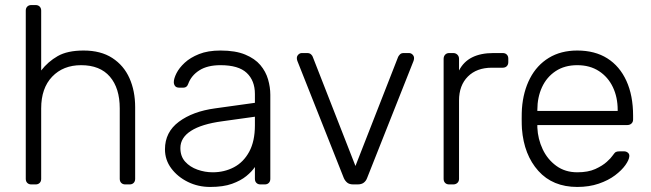

<svg xmlns="http://www.w3.org/2000/svg" viewBox="-20 -730 2577 760"><path d="M104 0Q94 0 88 -6Q82 -12 82 -22V-688Q82 -698 88 -704Q94 -710 104 -710H121Q131 -710 137 -704Q143 -698 143 -688V-451Q170 -486 208.5 -508Q247 -530 311 -530Q379 -530 424.5 -500.5Q470 -471 492.5 -420.5Q515 -370 515 -306V-22Q515 -12 509 -6Q503 0 493 0H476Q466 0 460 -6Q454 -12 454 -22V-301Q454 -381 415 -426.5Q376 -472 301 -472Q230 -472 186.5 -426.5Q143 -381 143 -301V-22Q143 -12 137 -6Q131 0 121 0Z M812 10Q764 10 723.5 -10Q683 -30 658 -63.5Q633 -97 633 -139Q633 -207 688 -248Q743 -289 831 -301L989 -323V-358Q989 -411 956.5 -441.5Q924 -472 853 -472Q801 -472 769 -451.5Q737 -431 725 -398Q720 -383 706 -383H690Q678 -383 673 -389.5Q668 -396 668 -405Q668 -419 678.5 -440Q689 -461 711 -481.5Q733 -502 768 -516Q803 -530 853 -530Q912 -530 950.5 -514Q989 -498 1010.5 -472.5Q1032 -447 1041 -416Q1050 -385 1050 -355V-22Q1050 -12 1044 -6Q1038 0 1028 0H1011Q1001 0 995 -6Q989 -12 989 -22V-69Q977 -51 955 -33Q933 -15 898.5 -2.5Q864 10 812 10ZM822 -48Q868 -48 906 -68Q944 -88 966.5 -129.5Q989 -171 989 -234V-268L860 -250Q778 -239 736 -212Q694 -185 694 -144Q694 -111 713 -90Q732 -69 761.5 -58.5Q791 -48 822 -48Z M1379 0Q1363 0 1354.5 -7Q1346 -14 1341 -25L1157 -489Q1155 -495 1155 -500Q1155 -508 1161 -514Q1167 -520 1175 -520H1196Q1206 -520 1211.5 -514.5Q1217 -509 1218 -505L1387 -73L1556 -505Q1558 -509 1563 -514.5Q1568 -520 1578 -520H1599Q1607 -520 1613 -514Q1619 -508 1619 -500Q1619 -495 1617 -489L1433 -25Q1429 -14 1420 -7Q1411 0 1395 0Z M1758 0Q1748 0 1742 -6Q1736 -12 1736 -22V-497Q1736 -507 1742 -513.5Q1748 -520 1758 -520H1774Q1784 -520 1790.5 -513.5Q1797 -507 1797 -497V-451Q1815 -486 1849 -503Q1883 -520 1933 -520H1970Q1980 -520 1986 -514Q1992 -508 1992 -498V-484Q1992 -474 1986 -468Q1980 -462 1970 -462H1927Q1867 -462 1832 -427Q1797 -392 1797 -332V-22Q1797 -12 1790.5 -6Q1784 0 1774 0Z M2265 10Q2168 10 2111 -53.5Q2054 -117 2046 -220Q2045 -235 2045 -260Q2045 -285 2046 -300Q2051 -368 2078 -420Q2105 -472 2152.5 -501Q2200 -530 2265 -530Q2335 -530 2384 -499Q2433 -468 2459.5 -410Q2486 -352 2486 -272V-257Q2486 -247 2479.5 -241Q2473 -235 2463 -235H2107Q2107 -235 2107 -231Q2107 -227 2107 -225Q2109 -180 2128 -139.5Q2147 -99 2182 -73.5Q2217 -48 2265 -48Q2308 -48 2336.5 -61Q2365 -74 2382 -89.5Q2399 -105 2404 -113Q2413 -126 2418 -128.5Q2423 -131 2434 -131H2450Q2459 -131 2465.5 -125.5Q2472 -120 2471 -111Q2470 -97 2455.5 -76.5Q2441 -56 2414.5 -36Q2388 -16 2350 -3Q2312 10 2265 10ZM2107 -291H2425V-295Q2425 -345 2406 -385Q2387 -425 2351 -448.5Q2315 -472 2265 -472Q2215 -472 2179.5 -448.5Q2144 -425 2125.5 -385Q2107 -345 2107 -295Z"/></svg>

Font: Rubik Light Light
Style: Regular
Weight: 300
Version: Version 2.101